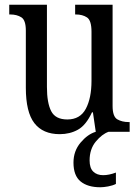

<svg xmlns="http://www.w3.org/2000/svg" viewBox="-20 -556 588 810"><path d="M232 10Q161 10 125 -36.5Q89 -83 89 -186V-427Q89 -471 70 -483Q51 -495 23 -495H19V-536H178V-189Q178 -122 196 -87Q214 -52 264 -52Q318 -52 342 -97Q366 -142 366 -215V-422Q366 -470 347 -482.5Q328 -495 300 -495H297V-536H455V-109Q455 -64 475 -52.5Q495 -41 523 -41H527V0H384L372 -82H368Q343 -28 309 -9Q275 10 232 10ZM403 234Q350 234 320 209.5Q290 185 290 130Q290 81 320 45.5Q350 10 384 0H438Q410 10 384 41.5Q358 73 358 121Q358 153 373.5 168Q389 183 415 183Q440 183 469 172V220Q455 227 436 230.5Q417 234 403 234Z"/></svg>

Font: Noto Serif Tamil Condensed
Style: Regular
Weight: 400
Width: 3
Designer: Indian Type Foundry, Tom Grace, and the Monotype Design Team
Foundry: Monotype Imaging Inc.
Version: Version 2.004; ttfautohint (v1.8.4.7-5d5b)